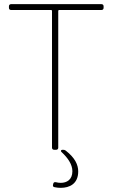

<svg xmlns="http://www.w3.org/2000/svg" viewBox="-20 -720 600 923"><path d="M23 -690V-682C23 -676 27 -672 33 -672H226C228 -672 230 -670 230 -668V-10C230 -4 234 0 240 0H250C256 0 260 -4 260 -10V-668C260 -670 262 -672 264 -672H468C474 -672 478 -676 478 -682V-690C478 -696 474 -700 468 -700H33C27 -700 23 -696 23 -690ZM283 0H282C276 0 273 2 273 6C273 7 274 10 277 12C305 38 328 70 328 103C328 144 301 159 272 159C264 159 257 158 249 156C242 155 238 156 236 163L235 168C233 175 236 179 243 180C252 182 262 183 272 183C314 183 356 164 356 104C356 72 340 38 296 4C292 1 288 0 283 0Z"/></svg>

Font: Barlow Thin
Style: Regular
Weight: 250
Designer: Jeremy Tribby
Foundry: Tribby Type
Version: Version 1.422;hotconv 1.0.109;makeotfexe 2.5.65596